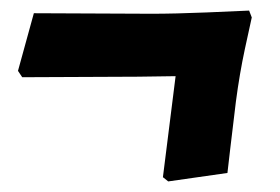

<svg xmlns="http://www.w3.org/2000/svg" viewBox="-20 -360 530 363"><path d="M426 -168Q420 -117 415.5 -80.5Q411 -44 410 -33L298 -17L288 -25L312 -216L241 -215L22 -214L14 -226L44 -335L267 -334Q310 -334 371 -336.5Q432 -339 451 -340L456 -327Q453 -314 443 -267.5Q433 -221 426 -168Z"/></svg>

Font: Alegreya SC ExtraBold
Style: Italic
Weight: 800
Italic angle: -7°
Designer: Juan Pablo del Peral
Foundry: Huerta Tipografica
Version: Version 2.007; ttfautohint (v1.6)